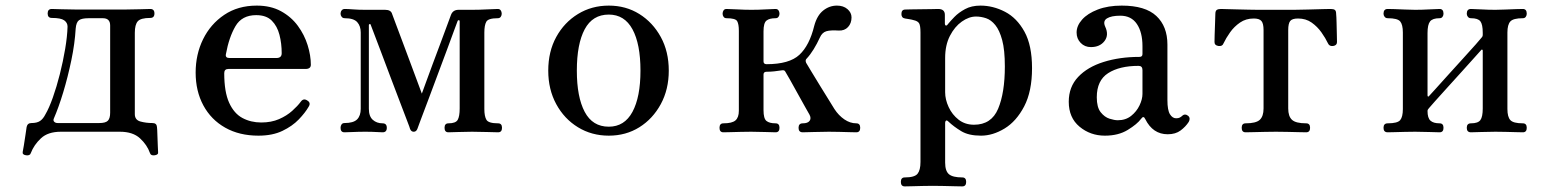

<svg xmlns="http://www.w3.org/2000/svg" viewBox="-20 -472 5545 685"><path d="M73 82Q59 80 61 70Q62 66 65 47.5Q68 29 71 8.5Q74 -12 75 -19Q78 -33 92 -33Q112 -33 123 -40.5Q134 -48 142 -64Q155 -86 168.5 -124Q182 -162 193.5 -207.5Q205 -253 212.5 -297.5Q220 -342 221 -377Q221 -391 209 -399.5Q197 -408 165 -408Q150 -408 150 -424Q150 -440 165 -440Q175 -440 199.5 -439Q224 -438 252 -438H426Q454 -438 480 -439Q506 -440 516 -440Q531 -440 531 -424Q531 -408 516 -408Q482 -408 471.5 -396Q461 -384 461 -355V-65Q461 -44 481 -38.5Q501 -33 524 -33Q539 -33 540 -19Q541 -12 541.5 9Q542 30 543 48.5Q544 67 544 70Q546 80 532 82Q518 84 515 74Q505 45 479.5 21.5Q454 -2 408 -2H197Q151 -2 126 21.5Q101 45 90 74Q87 84 73 82ZM186 -33H334Q357 -33 365 -41.5Q373 -50 373 -70V-381Q373 -407 347 -407H296Q272 -407 262 -400Q252 -393 250 -370Q247 -317 234.5 -257Q222 -197 205.5 -142.5Q189 -88 172 -49Q169 -42 173.5 -37.5Q178 -33 186 -33Z M902 12Q834 12 783.5 -16.5Q733 -45 705.5 -96Q678 -147 678 -213Q678 -278 704.5 -332Q731 -386 780 -419Q829 -452 896 -452Q946 -452 982.5 -432Q1019 -412 1042.5 -380Q1066 -348 1077.5 -311Q1089 -274 1089 -241Q1089 -226 1070 -226H795Q780 -226 780 -211Q780 -144 797.5 -105.5Q815 -67 845 -51Q875 -35 912 -35Q948 -35 975.5 -47Q1003 -59 1022.5 -76.5Q1042 -94 1053 -109Q1063 -123 1077 -113Q1090 -105 1081 -91Q1069 -70 1046 -46Q1023 -22 987.5 -5Q952 12 902 12ZM799 -265H966Q985 -265 985 -282Q985 -317 977 -348Q969 -379 949.5 -398.5Q930 -418 894 -418Q843 -418 820 -378.5Q797 -339 786 -279Q783 -265 799 -265Z M1209 0Q1195 0 1195 -16Q1195 -23 1198.5 -28Q1202 -33 1209 -33Q1241 -33 1254 -46Q1267 -59 1267 -84V-356Q1267 -379 1254.5 -393Q1242 -407 1210 -407Q1203 -407 1199 -412Q1195 -417 1195 -423Q1195 -430 1199 -435Q1203 -440 1210 -440Q1221 -440 1240 -438.5Q1259 -437 1283 -437H1354Q1375 -437 1379 -422Q1381 -417 1391.5 -388.5Q1402 -360 1417 -320.5Q1432 -281 1446.5 -241.5Q1461 -202 1472 -173Q1483 -144 1485 -138Q1488 -146 1498.5 -175Q1509 -204 1523.5 -243Q1538 -282 1552.5 -320.5Q1567 -359 1577 -386.5Q1587 -414 1589 -419Q1596 -437 1616 -437H1664Q1689 -437 1717.5 -438.5Q1746 -440 1756 -440Q1763 -440 1766.5 -435Q1770 -430 1770 -423Q1770 -417 1766.5 -412Q1763 -407 1756 -407Q1722 -407 1715 -394.5Q1708 -382 1708 -356V-83Q1708 -57 1715.5 -44.5Q1723 -32 1757 -32Q1771 -32 1771 -16Q1771 0 1757 0Q1747 0 1718 -1Q1689 -2 1664 -2Q1639 -2 1615 -1Q1591 0 1580 0Q1566 0 1566 -16Q1566 -32 1580 -32Q1606 -32 1613 -44.5Q1620 -57 1620 -85V-396Q1620 -400 1617 -400Q1614 -400 1613 -398Q1612 -396 1602 -368.5Q1592 -341 1576 -298Q1560 -255 1542 -207Q1524 -159 1508 -116Q1492 -73 1481 -44.5Q1470 -16 1469 -12Q1465 -2 1456 -2Q1447 -2 1443 -12Q1443 -14 1432.5 -41Q1422 -68 1406 -110.5Q1390 -153 1372 -200Q1354 -247 1338.5 -289Q1323 -331 1312.5 -357.5Q1302 -384 1302 -385Q1301 -387 1298.5 -386Q1296 -385 1296 -383V-84Q1296 -57 1310 -44.5Q1324 -32 1345 -32Q1360 -32 1360 -16Q1360 0 1345 0Q1335 0 1321.5 -1Q1308 -2 1283 -2Q1259 -2 1239.5 -1Q1220 0 1209 0Z M2152 12Q2091 12 2042 -18Q1993 -48 1964.5 -100.5Q1936 -153 1936 -220Q1936 -288 1964.5 -340Q1993 -392 2042 -422Q2091 -452 2152 -452Q2213 -452 2261 -422Q2309 -392 2337.5 -340Q2366 -288 2366 -220Q2366 -153 2337.5 -100.5Q2309 -48 2261 -18Q2213 12 2152 12ZM2152 -20Q2208 -20 2236.5 -73Q2265 -126 2265 -220Q2265 -315 2236.5 -367.5Q2208 -420 2152 -420Q2094 -420 2066 -367.5Q2038 -315 2038 -220Q2038 -126 2066 -73Q2094 -20 2152 -20Z M2561 0Q2547 0 2547 -16Q2547 -32 2561 -32Q2592 -32 2604 -42.5Q2616 -53 2616 -77V-362Q2616 -386 2610 -396.5Q2604 -407 2572 -407Q2565 -407 2561.5 -412Q2558 -417 2558 -423Q2558 -430 2561.5 -435Q2565 -440 2572 -440Q2583 -440 2610 -438.5Q2637 -437 2661 -437Q2686 -437 2711.5 -438.5Q2737 -440 2747 -440Q2754 -440 2757.5 -435Q2761 -430 2761 -423Q2761 -417 2757.5 -412Q2754 -407 2747 -407Q2725 -407 2714.5 -398.5Q2704 -390 2704 -360V-253Q2704 -243 2715 -243Q2796 -243 2832 -276.5Q2868 -310 2885 -380Q2895 -417 2917 -434.5Q2939 -452 2966 -452Q2989 -452 3003.5 -439.5Q3018 -427 3018 -410Q3018 -389 3005.5 -375.5Q2993 -362 2972 -363Q2943 -365 2928 -360.5Q2913 -356 2905 -338Q2895 -316 2883 -296.5Q2871 -277 2858 -263Q2852 -258 2856 -248Q2860 -242 2874 -218Q2888 -194 2906 -165.5Q2924 -137 2938.5 -113Q2953 -89 2957 -83Q2972 -60 2992.5 -46Q3013 -32 3035 -32Q3049 -32 3049 -16Q3049 0 3035 0Q3028 0 3011 -0.5Q2994 -1 2974 -1.5Q2954 -2 2937 -2Q2913 -2 2883.5 -1Q2854 0 2844 0Q2829 0 2829 -16Q2829 -32 2844 -32Q2862 -32 2868.5 -41Q2875 -50 2868 -63Q2865 -68 2853 -89.5Q2841 -111 2826 -138Q2811 -165 2798.5 -187.5Q2786 -210 2782 -216Q2779 -223 2769 -221Q2756 -219 2742.5 -217.5Q2729 -216 2715 -216Q2704 -216 2704 -206V-79Q2704 -49 2714.5 -40.5Q2725 -32 2747 -32Q2761 -32 2761 -16Q2761 0 2747 0Q2737 0 2710.5 -1Q2684 -2 2660 -2Q2644 -2 2623.5 -1.5Q2603 -1 2585.5 -0.5Q2568 0 2561 0Z M3208 193Q3194 193 3194 177Q3194 161 3208 161Q3243 161 3253.5 148Q3264 135 3264 106V-356Q3264 -381 3259 -389Q3254 -397 3240 -400Q3234 -402 3224.5 -403.5Q3215 -405 3209 -406Q3196 -408 3196 -422Q3196 -438 3210 -438Q3213 -438 3229 -438.5Q3245 -439 3266 -439Q3287 -439 3304 -439.5Q3321 -440 3327 -440Q3351 -440 3351 -419V-389Q3351 -382 3354.5 -381Q3358 -380 3362 -386Q3370 -396 3385 -411.5Q3400 -427 3423 -439.5Q3446 -452 3478 -452Q3523 -452 3565.5 -430Q3608 -408 3635 -359Q3662 -310 3662 -229Q3662 -146 3634 -92.5Q3606 -39 3564 -13.5Q3522 12 3480 12Q3436 12 3409.5 -4Q3383 -20 3364 -38Q3358 -44 3355 -41.5Q3352 -39 3352 -34V108Q3352 138 3365.5 149.5Q3379 161 3413 161Q3427 161 3427 177Q3427 193 3413 193Q3406 193 3387 192.5Q3368 192 3346 191.5Q3324 191 3308 191Q3292 191 3271 191.5Q3250 192 3232.5 192.5Q3215 193 3208 193ZM3455 -27Q3517 -27 3541 -84Q3565 -141 3565 -235Q3565 -294 3555.5 -329Q3546 -364 3531 -382.5Q3516 -401 3498 -407Q3480 -413 3462 -413Q3437 -413 3411.5 -395Q3386 -377 3369 -344Q3352 -311 3352 -265V-143Q3352 -117 3364.5 -90Q3377 -63 3400 -45Q3423 -27 3455 -27Z M3922 12Q3870 12 3831.5 -20Q3793 -52 3793 -109Q3793 -162 3826.5 -197.5Q3860 -233 3917.5 -251Q3975 -269 4045 -269Q4056 -269 4056 -279V-307Q4056 -357 4036 -386.5Q4016 -416 3977 -416Q3945 -416 3929.5 -406.5Q3914 -397 3923 -377Q3937 -347 3920.5 -325.5Q3904 -304 3872 -304Q3850 -304 3835.5 -319Q3821 -334 3821 -356Q3821 -380 3840.5 -402Q3860 -424 3896.5 -438Q3933 -452 3982 -452Q4066 -452 4105.5 -415Q4145 -378 4145 -313V-115Q4145 -79 4154 -64.5Q4163 -50 4176 -50Q4184 -50 4189 -52.5Q4194 -55 4198 -59Q4208 -68 4220 -58Q4228 -50 4221 -37Q4210 -20 4192 -6.5Q4174 7 4146 7Q4093 7 4066 -47Q4060 -61 4051 -48Q4037 -29 4003.5 -8.5Q3970 12 3922 12ZM3968 -43Q3996 -43 4015.5 -58.5Q4035 -74 4045.5 -96Q4056 -118 4056 -137V-222Q4056 -237 4042 -237Q3974 -237 3933.5 -211Q3893 -185 3893 -125Q3893 -89 3907 -71.5Q3921 -54 3938.5 -48.5Q3956 -43 3968 -43Z M4424 0Q4410 0 4410 -16Q4410 -32 4424 -32Q4461 -32 4474.5 -44.5Q4488 -57 4488 -85V-365Q4488 -388 4480.5 -397Q4473 -406 4453 -406Q4425 -406 4404 -391.5Q4383 -377 4368.5 -356.5Q4354 -336 4345 -317Q4341 -306 4327 -308Q4313 -310 4313 -322Q4313 -327 4313.5 -347.5Q4314 -368 4315 -390.5Q4316 -413 4316 -422Q4316 -433 4321 -436.5Q4326 -440 4336 -440Q4338 -440 4354 -439.5Q4370 -439 4392 -438.5Q4414 -438 4435 -437.5Q4456 -437 4468 -437H4597Q4617 -437 4647 -438Q4677 -439 4701 -439.5Q4725 -440 4727 -440Q4738 -440 4742.5 -436.5Q4747 -433 4747 -422Q4748 -413 4748.5 -390.5Q4749 -368 4749.5 -347.5Q4750 -327 4750 -322Q4750 -310 4736.5 -308Q4723 -306 4718 -317Q4709 -336 4694.5 -356.5Q4680 -377 4659.5 -391.5Q4639 -406 4611 -406Q4590 -406 4583 -397Q4576 -388 4576 -365V-85Q4576 -57 4589.5 -44.5Q4603 -32 4640 -32Q4654 -32 4654 -16Q4654 0 4640 0Q4633 0 4613.5 -0.5Q4594 -1 4571.5 -1.5Q4549 -2 4532 -2Q4516 -2 4493 -1.5Q4470 -1 4450.5 -0.5Q4431 0 4424 0Z M4931 0Q4916 0 4916 -16Q4916 -32 4931 -32Q4966 -32 4975.5 -43.5Q4985 -55 4985 -83V-356Q4985 -384 4975.5 -395.5Q4966 -407 4931 -407Q4924 -407 4920 -412Q4916 -417 4916 -423Q4916 -440 4931 -440Q4938 -440 4955 -439.5Q4972 -439 4992.5 -438Q5013 -437 5029 -437Q5053 -437 5079.5 -438.5Q5106 -440 5116 -440Q5130 -440 5130 -423Q5130 -417 5126.5 -412Q5123 -407 5116 -407Q5091 -407 5082 -395.5Q5073 -384 5073 -354V-132Q5073 -128 5075 -127.5Q5077 -127 5079 -130Q5081 -132 5100 -153Q5119 -174 5145.5 -203.5Q5172 -233 5199 -262.5Q5226 -292 5245 -313.5Q5264 -335 5266 -338Q5270 -342 5270 -348V-355Q5270 -385 5261.5 -396Q5253 -407 5228 -407Q5221 -407 5217 -412Q5213 -417 5213 -423Q5213 -440 5228 -440Q5238 -440 5264 -438.5Q5290 -437 5315 -437Q5331 -437 5351.5 -438Q5372 -439 5389.5 -439.5Q5407 -440 5413 -440Q5427 -440 5427 -423Q5427 -417 5423.5 -412Q5420 -407 5413 -407Q5379 -407 5368.5 -395.5Q5358 -384 5358 -356V-83Q5358 -55 5368.5 -43.5Q5379 -32 5413 -32Q5427 -32 5427 -16Q5427 0 5413 0Q5407 0 5389.5 -0.5Q5372 -1 5351.5 -1.5Q5331 -2 5315 -2Q5290 -2 5264 -1Q5238 0 5228 0Q5213 0 5213 -16Q5213 -32 5228 -32Q5253 -32 5261.5 -43.5Q5270 -55 5270 -85V-291Q5270 -294 5268 -295Q5266 -296 5264 -293Q5261 -290 5242.5 -269Q5224 -248 5197.5 -219Q5171 -190 5144.5 -160.5Q5118 -131 5099 -110Q5080 -89 5078 -86Q5073 -81 5073 -76Q5073 -51 5083.5 -41.5Q5094 -32 5116 -32Q5130 -32 5130 -16Q5130 0 5116 0Q5106 0 5079.5 -1Q5053 -2 5029 -2Q5013 -2 4992.5 -1.5Q4972 -1 4955 -0.5Q4938 0 4931 0Z"/></svg>

Font: Zen Old Mincho Medium
Style: Regular
Weight: 500
Designer: Yoshimichi Ohira
Foundry: Positype
Version: Version 1.500